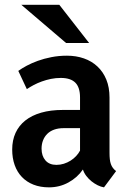

<svg xmlns="http://www.w3.org/2000/svg" viewBox="-20 -784 556 814"><path d="M219.2 -85Q235.4 -85 250.7 -89.8Q266.1 -94.7 279.3 -103Q292.5 -111.3 302.7 -122.3Q313 -133.3 319.3 -145.5V-240.7H250Q227.1 -240.7 209.5 -234.4Q191.9 -228 180.2 -216.3Q168.5 -204.6 162.4 -188.7Q156.2 -172.9 156.2 -153.8Q156.2 -123 172.6 -104Q189 -85 219.2 -85ZM472.2 -58.6 420.9 10.3Q408.2 8.3 394.3 1.5Q380.4 -5.4 367.9 -15.4Q355.5 -25.4 345.7 -38.3Q335.9 -51.3 331.5 -65.4Q308.1 -31.2 270.3 -10.5Q232.4 10.3 188 10.3Q150.9 10.3 121.8 -1.2Q92.8 -12.7 72.8 -33.7Q52.7 -54.7 42.2 -84.2Q31.7 -113.8 31.7 -149.9Q31.7 -189.5 45.9 -220.5Q60.1 -251.5 87.4 -273.2Q114.7 -294.9 154.8 -306.4Q194.8 -317.9 246.6 -317.9H319.3V-371.1Q319.3 -413.6 299.3 -433.6Q279.3 -453.6 237.8 -453.6Q216.3 -453.6 196 -449.5Q175.8 -445.3 157.5 -438.7Q139.2 -432.1 123 -423.6Q106.9 -415 93.8 -406.2L57.6 -483.4Q72.3 -494.1 93.3 -505.4Q114.3 -516.6 140.4 -526.1Q166.5 -535.6 197.8 -541.7Q229 -547.9 264.2 -547.9Q302.7 -547.9 335.7 -536.4Q368.7 -524.9 392.8 -502.4Q417 -480 430.7 -446.8Q444.3 -413.6 444.3 -370.6V-136.2Q444.3 -120.6 445.6 -109.1Q446.8 -97.7 450 -88.6Q453.1 -79.6 458.5 -72.3Q463.9 -64.9 472.2 -58.6ZM357.9 -601.6H260.3L70.3 -763.7H231.4Z"/></svg>

Font: Ufes Sans SemiBold
Style: Regular
Weight: 600
Designer: Ricardo Esteves & Filipe Motta
Foundry: ProDesignUfes - Ricardo Esteves, Filipe Motta (This is a derivative work, based on Roboto family, by Christian Robertson
Version: Version 2.0